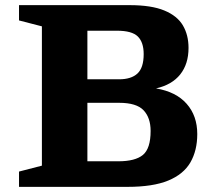

<svg xmlns="http://www.w3.org/2000/svg" viewBox="-20 -727 840 747"><path d="M54 0V-59.5L143 -82.5V-624.5L54 -647.5V-707H484.5Q569 -707 619.2 -686.2Q669.5 -665.5 691.5 -628.2Q713.5 -591 713.5 -540.5Q713.5 -478 681.2 -437.5Q649 -397 587 -383Q665 -370 706.2 -323.2Q747.5 -276.5 747.5 -205.5Q747.5 -141.5 720.8 -95.2Q694 -49 634.5 -24.5Q575 0 476.5 0ZM435 -607.5H320V-418.5H443.5Q490.5 -418.5 514.8 -441Q539 -463.5 539 -516.5Q539 -562.5 516.2 -585Q493.5 -607.5 435 -607.5ZM443.5 -327H320V-99.5H440.5Q506 -99.5 536 -124.2Q566 -149 566 -217.5Q566 -269 538.5 -298Q511 -327 443.5 -327Z"/></svg>

Font: Newsreader Caption SemiBold
Style: Regular
Weight: 600
Designer: Hugues Gentile
Foundry: Production Type
Version: Version 1.001